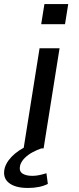

<svg xmlns="http://www.w3.org/2000/svg" viewBox="-43 -735 389 951"><path d="M74 0 153 -496H252L173 0ZM161 -615 177 -715H295L279 -615ZM95 196Q31 196 -0.5 169.5Q-32 143 -19 95Q-7 58 31 26Q69 -6 138 -32L162 0Q141 7 118.5 19Q96 31 79.5 47.5Q63 64 57 83Q50 112 67.5 124Q85 136 117 136Q134 136 151 132.5Q168 129 187 123L194 176Q174 186 149.5 191Q125 196 95 196Z"/></svg>

Font: Nunito Sans 7pt Expanded
Style: Italic
Weight: 400
Width: 7
Italic angle: -9°
Designer: Vernon Adams
Foundry: Vernon Adams
Version: Version 3.101;gftools[0.9.27]